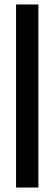

<svg xmlns="http://www.w3.org/2000/svg" viewBox="-20 -740 243 860"><path d="M52 100V-720H152V100Z"/></svg>

Font: DM Sans 9pt 36pt Medium
Style: Regular
Weight: 500
Version: Version 4.004;gftools[0.9.30]